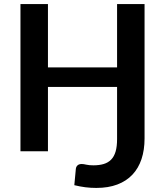

<svg xmlns="http://www.w3.org/2000/svg" viewBox="-20 -743 810 943"><path d="M690 -723V-63Q690 -6.5 675 38.5Q660 83.5 630.2 115Q600.5 146.5 556.2 163.2Q512 180 453 180Q426 180 399.8 176.8Q373.5 173.5 345 166.5L352.5 86.5Q353.5 76 360.8 69.2Q368 62.5 381.5 62.5Q390 62.5 404 65.8Q418 69 439 69Q467.5 69 489.2 62.5Q511 56 525.8 41Q540.5 26 547.8 1.2Q555 -23.5 555 -60V-316H215.5V0H80.5V-723H215.5V-412H555V-723Z"/></svg>

Font: Lato 2
Style: Bold
Weight: 700
Designer: Lukasz Dziedzic with Adam Twardoch and Botio Nikoltchev
Foundry: tyPoland Lukasz Dziedzic
Version: Version 2.015; 2015-08-06; http://www.latofonts.com/